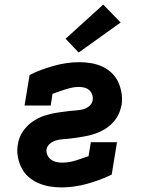

<svg xmlns="http://www.w3.org/2000/svg" viewBox="-20 -809 640 837"><path d="M248 8Q222 8 195.5 3.5Q169 -1 145.5 -11.5Q122 -22 103.5 -38.5Q85 -55 73.5 -78Q62 -101 57.5 -127Q53 -153 58 -180Q60 -194 65 -207.5Q70 -221 78 -233.5Q86 -246 97 -257.5Q108 -269 120 -277.5Q132 -286 145.5 -293Q159 -300 173 -304.5Q187 -309 201.5 -312.5Q216 -316 230 -318Q244 -320 258 -322Q272 -324 286.5 -325.5Q301 -327 315 -328Q329 -329 343.5 -333Q358 -337 370 -347.5Q382 -358 384 -372Q386 -384 382 -396Q378 -408 369 -416Q360 -424 348 -427Q336 -430 323 -430Q309 -430 294.5 -427Q280 -424 265.5 -419.5Q251 -415 237 -410Q223 -405 209 -400L201 -349H87L109 -482Q134 -495 161.5 -505Q189 -515 216 -522.5Q243 -530 271 -534Q299 -538 326 -538Q352 -538 378 -533.5Q404 -529 426.5 -518.5Q449 -508 467 -491Q485 -474 495.5 -451Q506 -428 510 -402.5Q514 -377 510 -351Q507 -337 502 -323Q497 -309 489 -296.5Q481 -284 470.5 -273Q460 -262 447.5 -253Q435 -244 421.5 -237.5Q408 -231 394 -226Q380 -221 366 -218Q352 -215 338 -212.5Q324 -210 309.5 -208Q295 -206 281 -204.5Q267 -203 253 -202Q239 -201 224.5 -197Q210 -193 198 -183Q186 -173 183 -159Q181 -145 186.5 -133Q192 -121 202 -113.5Q212 -106 225 -103Q238 -100 251 -100Q280 -100 309 -109Q338 -118 366 -128L376 -189H490L467 -48Q441 -35 413.5 -25Q386 -15 359 -7.5Q332 0 303.5 4Q275 8 248 8ZM323 -580 266 -640 430 -789 506 -711Z"/></svg>

Font: Iosevka Curly Slab XBdEx
Style: Italic
Weight: 800
Width: 7
Italic angle: -9°
Monospace: yes
Designer: Belleve Invis
Foundry: Belleve Invis
Version: Version 11.1.0; ttfautohint (v1.8.3)